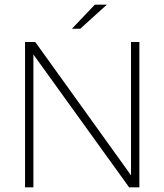

<svg xmlns="http://www.w3.org/2000/svg" viewBox="-20 -808 709 828"><path d="M581 -627V0H537L124 -573V0H88V-627H132L545 -52V-627ZM389 -788H441L326 -684H290Z"/></svg>

Font: Blinker ExtraLight
Style: Regular
Weight: 200
Designer: Juergen Huber
Foundry: supertype
Version: Version 1.017;hotconv 1.0.117;makeotfexe 2.5.65602